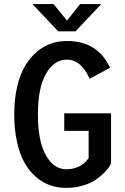

<svg xmlns="http://www.w3.org/2000/svg" viewBox="-20 -906 610 937"><path d="M474 -886 348.5 -753H264L138.5 -886H241.5L307 -805.5L371 -886ZM522 -353V-108Q511 -87 492.5 -67.2Q474 -47.5 447.5 -29.2Q421 -11 383.5 0Q346 11 303.5 11Q262 11 225 -1.8Q188 -14.5 155.5 -42.5Q123 -70.5 99.8 -111.8Q76.5 -153 63 -213.5Q49.5 -274 49.5 -348Q49.5 -421.5 63.5 -482Q77.5 -542.5 101.8 -583.5Q126 -624.5 158.8 -652.5Q191.5 -680.5 228.5 -693.2Q265.5 -706 306 -706Q456.5 -706 517 -575.5L417.5 -521.5Q376 -615 306 -615Q244.5 -615 204.8 -546.8Q165 -478.5 165 -348Q165 -217 203.8 -148.5Q242.5 -80 303.5 -80Q333 -80 356.2 -89.5Q379.5 -99 390.2 -109Q401 -119 412.5 -134V-267.5H293.5V-353Z"/></svg>

Font: League Mono Narrow Medium
Style: Regular
Weight: 500
Width: 3
Designer: Tyler Finck
Foundry: The League of Moveable Type / Tyler Finck
Version: Version 2.210